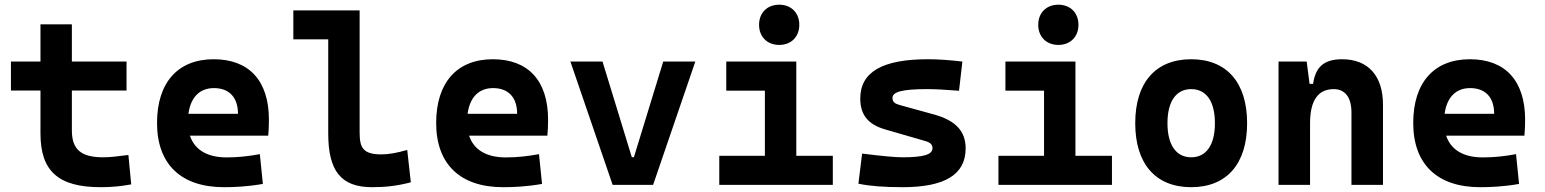

<svg xmlns="http://www.w3.org/2000/svg" viewBox="-20 -776 6485 806"><path d="M402.8 9.8C449.2 9.8 487.8 5.9 530.8 -2L519 -125.5C475.1 -119.6 442.4 -115.7 412.6 -115.7C319.3 -115.7 281.7 -149.4 281.7 -228.5V-396H511.2V-517.6H281.7V-673.8H149.9V-517.6H25.9V-396H149.9V-215.8C149.9 -58.1 224.1 9.8 402.8 9.8Z M919.9 9.8C961.9 9.8 1017.1 7.8 1083.5 -3.9L1070.8 -128.9C1023.4 -120.1 978.5 -115.2 931.6 -115.2C850.6 -115.2 797.4 -146.5 777.3 -206.5H1106C1107.9 -227.5 1108.9 -249 1108.9 -273.4C1108.9 -438.5 1024.4 -527.3 877 -527.3C726.1 -527.3 639.2 -428.7 639.2 -259.8C639.2 -85.9 740.7 9.8 919.9 9.8ZM771 -298.3C780.3 -367.7 818.4 -406.2 877.9 -406.2C941.4 -406.2 979 -368.2 979 -298.3Z M1542 9.8C1600.6 9.8 1648.9 3.9 1704.6 -10.7L1689.5 -146.5C1644.5 -133.8 1611.8 -127.9 1581.1 -127.9C1503.9 -127.9 1489.7 -155.8 1489.7 -220.7V-732.4H1211.4V-610.8H1357.9V-215.8C1357.9 -58.1 1411.6 9.8 1542 9.8Z M2091.8 9.8C2133.8 9.8 2189 7.8 2255.4 -3.9L2242.7 -128.9C2195.3 -120.1 2150.4 -115.2 2103.5 -115.2C2022.5 -115.2 1969.2 -146.5 1949.2 -206.5H2277.8C2279.8 -227.5 2280.8 -249 2280.8 -273.4C2280.8 -438.5 2196.3 -527.3 2048.8 -527.3C1897.9 -527.3 1811 -428.7 1811 -259.8C1811 -85.9 1912.6 9.8 2091.8 9.8ZM1942.9 -298.3C1952.1 -367.7 1990.2 -406.2 2049.8 -406.2C2113.3 -406.2 2150.9 -368.2 2150.9 -298.3Z M2551.8 0H2721.7L2898.9 -517.6H2764.2L2641.1 -116.2H2632.3L2509.3 -517.6H2374.5Z M2999.5 0H3476.1V-122.1H3322.8V-517.6H3028.8V-395.5H3190.9V-122.1H2999.5ZM3251 -587.4C3301.3 -587.4 3335.4 -621.6 3335.4 -671.9C3335.4 -722.2 3301.3 -756.3 3251 -756.3C3200.7 -756.3 3166.5 -722.2 3166.5 -671.9C3166.5 -621.6 3200.7 -587.4 3251 -587.4Z M3768.6 9.8C3947.3 9.8 4033.7 -43.5 4033.7 -153.3C4033.7 -226.6 3989.7 -271 3900.9 -295.4L3755.9 -335.4C3735.4 -341.3 3726.6 -348.6 3726.6 -365.2C3726.6 -391.1 3770 -401.9 3872.1 -401.9C3902.8 -401.9 3946.3 -399.9 4005.9 -395L4020 -517.6C3966.8 -523.9 3918.9 -527.3 3875 -527.3C3684.1 -527.3 3591.3 -473.6 3591.3 -362.3C3591.3 -292.5 3626 -252.9 3695.3 -232.9L3863.8 -184.1C3885.3 -177.7 3894.5 -169.4 3894.5 -153.8C3894.5 -127 3856.9 -115.7 3768.6 -115.7C3736.8 -115.7 3681.2 -121.1 3599.1 -131.3L3583.5 -4.9C3629.4 4.9 3689.5 9.8 3768.6 9.8Z M4171.4 0H4647.9V-122.1H4494.6V-517.6H4200.7V-395.5H4362.8V-122.1H4171.4ZM4422.9 -587.4C4473.1 -587.4 4507.3 -621.6 4507.3 -671.9C4507.3 -722.2 4473.1 -756.3 4422.9 -756.3C4372.6 -756.3 4338.4 -722.2 4338.4 -671.9C4338.4 -621.6 4372.6 -587.4 4422.9 -587.4Z M4980.5 9.8C5129.4 9.8 5215.3 -87.9 5215.3 -258.8C5215.3 -429.7 5129.4 -527.3 4980.5 -527.3C4831.5 -527.3 4745.6 -429.7 4745.6 -258.8C4745.6 -87.9 4831.5 9.8 4980.5 9.8ZM4980.5 -115.7C4917.5 -115.7 4880.9 -167.5 4880.9 -258.8C4880.9 -350.6 4917.5 -401.9 4980.5 -401.9C5043.9 -401.9 5080.1 -350.6 5080.1 -258.8C5080.1 -167.5 5043.9 -115.7 4980.5 -115.7Z M5653.3 0H5785.6V-336.9C5785.6 -458 5723.1 -527.3 5613.8 -527.3C5536.6 -527.3 5502 -493.2 5492.2 -423.8H5477.5L5465.3 -517.6H5347.2V0H5479.5V-258.3C5479.5 -354.5 5513.2 -401.9 5579.1 -401.9C5626.5 -401.9 5653.3 -366.7 5653.3 -304.2Z M6193.4 9.8C6235.4 9.8 6290.5 7.8 6356.9 -3.9L6344.2 -128.9C6296.9 -120.1 6252 -115.2 6205.1 -115.2C6124 -115.2 6070.8 -146.5 6050.8 -206.5H6379.4C6381.3 -227.5 6382.3 -249 6382.3 -273.4C6382.3 -438.5 6297.9 -527.3 6150.4 -527.3C5999.5 -527.3 5912.6 -428.7 5912.6 -259.8C5912.6 -85.9 6014.2 9.8 6193.4 9.8ZM6044.4 -298.3C6053.7 -367.7 6091.8 -406.2 6151.4 -406.2C6214.8 -406.2 6252.4 -368.2 6252.4 -298.3Z"/></svg>

Font: Cascadia Code
Style: Bold
Weight: 700
Monospace: yes
Designer: Aaron Bell
Foundry: Saja Typeworks
Version: Version 2404.023